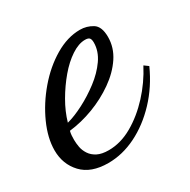

<svg xmlns="http://www.w3.org/2000/svg" viewBox="-117 -457 592 598"><g transform="rotate(-30 178.5 -158.0)"><path d="M111 44Q49 44 17 10Q-15 -24 -15 -74Q-15 -118 7.5 -168Q30 -218 67.5 -262Q105 -306 150.5 -333Q196 -360 241 -360Q265 -360 285.5 -347.5Q306 -335 306 -297Q306 -259 284 -226Q262 -193 225 -167Q188 -141 144.5 -124.5Q101 -108 57 -103Q55 -95 54.5 -87.5Q54 -80 54 -72Q54 -60 56.5 -46Q59 -32 67.5 -19Q76 -6 91.5 2Q107 10 132 10Q175 10 217 -14Q259 -38 295.5 -77.5Q332 -117 357 -165L372 -154Q345 -94 303 -49.5Q261 -5 211.5 19.5Q162 44 111 44ZM64 -128Q91 -135 124 -152Q157 -169 188 -192.5Q219 -216 239 -244.5Q259 -273 259 -304Q259 -315 255 -320Q251 -325 239 -325Q216 -325 189.5 -307.5Q163 -290 138.5 -261Q114 -232 94 -197.5Q74 -163 64 -128Z"/></g></svg>

Font: Dancing Script Medium
Style: Regular
Weight: 500
Designer: Pablo Impallari
Foundry: Pablo Impallari
Version: Version 2.000